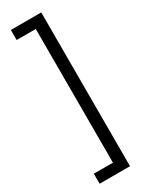

<svg xmlns="http://www.w3.org/2000/svg" viewBox="-247 -851 796 1036"><g transform="rotate(-30 151.5 -333.0)"><path d="M35.2 146.5V84H154.3V-749H35.2V-811.5H224.6V146.5Z"/></g></svg>

Font: Reddit Sans Chocolate
Style: Regular
Weight: 400
Designer: Stephen Hutchings
Foundry: Reddit
Version: Version 1.013